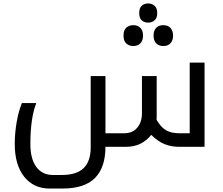

<svg xmlns="http://www.w3.org/2000/svg" viewBox="-20 -845 1282 1105"><path d="M1011.2 0Q966.3 0 928.5 -14.9Q890.6 -29.8 850.1 -68.8Q827.1 -38.1 790.5 -19Q753.9 0 704.1 0H586.9Q586.9 118.2 526.9 179.2Q466.8 240.2 337.9 240.2H266.1Q173.3 240.2 119.1 171.9Q64.9 103.5 64.9 -16.1Q64.9 -77.6 75.7 -140.9Q86.4 -204.1 106 -252H189Q154.8 -165.5 154.8 -16.1Q154.8 69.3 189 115.7Q223.1 162.1 285.2 162.1H334Q420.9 162.1 461.4 122.6Q502 83 502 2.9V-407.2H586.9V-78.1H694.8Q743.2 -78.1 770 -110.1Q796.9 -142.1 796.9 -193.8V-407.2H881.8V-167L880.9 -155.8Q905.8 -112.3 936 -95.2Q966.3 -78.1 1011.2 -78.1H1071.8V-484.9H1157.2V0ZM833 -714.8Q810.5 -714.8 795.9 -727.8Q781.2 -740.7 781.2 -770Q781.2 -798.8 795.9 -812Q810.5 -825.2 833 -825.2Q854 -825.2 869.4 -811.8Q884.8 -798.3 884.8 -770Q884.8 -740.7 869.4 -727.8Q854 -714.8 833 -714.8ZM747.1 -580.1Q723.6 -580.1 707.3 -594.2Q690.9 -608.4 690.9 -640.1Q690.9 -671.9 707.3 -686Q723.6 -700.2 747.1 -700.2Q773.9 -700.2 788.6 -683.8Q803.2 -667.5 803.2 -640.1Q803.2 -612.8 788.6 -596.4Q773.9 -580.1 747.1 -580.1ZM919.9 -580.1Q894 -580.1 878.9 -595.7Q863.8 -611.3 863.8 -640.1Q863.8 -668.9 878.7 -684.6Q893.6 -700.2 919.9 -700.2Q946.8 -700.2 961.4 -683.8Q976.1 -667.5 976.1 -640.1Q976.1 -612.8 961.4 -596.4Q946.8 -580.1 919.9 -580.1Z"/></svg>

Font: Noto Sans Kufi Arabic
Style: Regular
Weight: 400
Designer: Monotype Design team
Foundry: Monotype Imaging Inc.
Version: Version 1.02